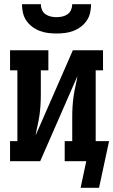

<svg xmlns="http://www.w3.org/2000/svg" viewBox="-20 -770 541 917"><path d="M250 -610Q230 -610 209.5 -612.5Q189 -615 169.5 -622.5Q150 -630 133.5 -642.5Q117 -655 105.5 -672Q94 -689 89.5 -709.5Q85 -730 85 -750H175Q175 -736 180.5 -723Q186 -710 197.5 -702Q209 -694 222.5 -691Q236 -688 250 -688Q264 -688 277.5 -691Q291 -694 302.5 -702Q314 -710 319.5 -723Q325 -736 325 -750H415Q415 -730 410.5 -709.5Q406 -689 394.5 -672Q383 -655 366.5 -642.5Q350 -630 330.5 -622.5Q311 -615 290.5 -612.5Q270 -610 250 -610ZM365 127 392 0H289V-96H325V-212Q325 -237 326.5 -261.5Q328 -286 331.5 -310.5Q335 -335 340.5 -359Q346 -383 350 -407L172 0H28V-96H63V-434H28V-530H211V-434H175V-318Q175 -293 173.5 -268.5Q172 -244 168.5 -219.5Q165 -195 159.5 -171Q154 -147 150 -123L328 -530H472V-434H437V-96H501L453 127Z"/></svg>

Font: Iosevka Slab
Style: Bold
Weight: 700
Monospace: yes
Designer: Belleve Invis
Foundry: Belleve Invis
Version: Version 11.1.1; ttfautohint (v1.8.3)